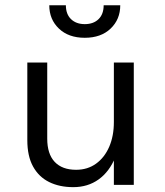

<svg xmlns="http://www.w3.org/2000/svg" viewBox="-20 -724 646 752"><path d="M426 -479H504V0H426ZM87 -479H165V-181Q165 -121 194.2 -90Q223.5 -59 278 -59Q323 -59 356.2 -83Q389.5 -107 407.8 -149.2Q426 -191.5 426 -246H455Q455 -165.5 431.8 -108.5Q408.5 -51.5 366.2 -21.2Q324 9 267 9Q213 9 172.5 -11Q132 -31 109.5 -71.8Q87 -112.5 87 -175ZM312 -576Q248.5 -576 210.8 -612Q173 -648 173 -703.5H238Q238 -668.5 258.2 -649Q278.5 -629.5 312 -629.5Q346 -629.5 366 -649Q386 -668.5 386 -703.5H451Q451 -648 413.2 -612Q375.5 -576 312 -576Z"/></svg>

Font: Karla
Style: Regular
Weight: 400
Designer: Jonathan Pinhorn
Version: Version 2.004;gftools[0.9.33]